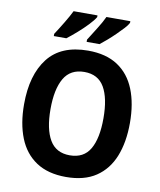

<svg xmlns="http://www.w3.org/2000/svg" viewBox="-100 -1011 917 1100"><g transform="rotate(10 359.0 -461.5)"><path d="M667 -358Q667 -246 634 -163.5Q601 -81 533 -35.5Q465 10 359 10Q254 10 185.5 -35.5Q117 -81 84 -164Q51 -247 51 -359Q51 -530 127 -627.5Q203 -725 360 -725Q465 -725 533 -680Q601 -635 634 -552.5Q667 -470 667 -358ZM205 -358Q205 -242 242 -179Q279 -116 359 -116Q440 -116 476.5 -178.5Q513 -241 513 -358Q513 -475 476.5 -538Q440 -601 360 -601Q279 -601 242 -537.5Q205 -474 205 -358ZM568 -923Q561 -909 543 -889.5Q525 -870 502.5 -848Q480 -826 457.5 -806.5Q435 -787 417 -773H342V-786Q364 -821 390 -862.5Q416 -904 429 -933H568ZM377 -923Q366 -904 339.5 -876Q313 -848 281 -820Q249 -792 224 -773H151V-786Q174 -821 199 -862.5Q224 -904 238 -933H377Z"/></g></svg>

Font: Noto Sans Khmer UI SemiCondensed
Style: Bold
Weight: 700
Width: 4
Designer: Danh Hong and the Monotype Design Team
Foundry: Monotype Imaging Inc.
Version: Version 2.002; ttfautohint (v1.8.4.7-5d5b)